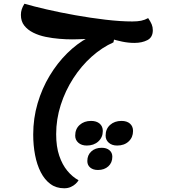

<svg xmlns="http://www.w3.org/2000/svg" viewBox="-20 -620 999 1029"><path d="M324 389Q281 389 250 366Q219 343 198.5 303Q178 263 168 211Q158 159 158 101Q158 14 181.5 -66Q205 -146 246 -214Q287 -282 340 -334.5Q393 -387 453 -419L457 -412Q445 -411 427 -410.5Q409 -410 392.5 -409.5Q376 -409 366 -409Q335 -409 298 -412Q261 -415 224.5 -422.5Q188 -430 158 -445Q128 -460 110 -483Q92 -506 92 -540Q92 -556 96.5 -570Q101 -584 111 -600Q159 -586 230.5 -569.5Q302 -553 383.5 -538.5Q465 -524 545 -514.5Q625 -505 689 -505Q717 -505 736.5 -509Q756 -513 774 -523Q787 -504 793 -489.5Q799 -475 799 -458Q799 -420 770 -405Q741 -390 700 -390Q668 -390 634.5 -397Q601 -404 570 -414L598 -441L588 -393Q527 -366 471.5 -316.5Q416 -267 373 -200.5Q330 -134 305.5 -57.5Q281 19 281 99Q281 166 297.5 214.5Q314 263 341 295.5Q368 328 401 346Q396 355 385.5 365Q375 375 359.5 382Q344 389 324 389ZM505 291Q479 291 463.5 278Q448 265 448 243Q448 211 469.5 191.5Q491 172 525 172Q551 172 566.5 185Q582 198 582 220Q582 252 560.5 271.5Q539 291 505 291ZM445 160Q417 160 400 145Q383 130 383 107Q383 71 407 49.5Q431 28 468 28Q497 28 514 42.5Q531 57 531 82Q531 116 507 138Q483 160 445 160ZM608 160Q580 160 563 145Q546 130 546 107Q546 71 570 49.5Q594 28 631 28Q660 28 676.5 42.5Q693 57 693 82Q693 116 669.5 138Q646 160 608 160Z"/></svg>

Font: Lemonada
Style: Regular
Weight: 400
Designer: Mohamed Gaber (Arabic), Eduardo Tunni (Latin)
Foundry: Kief Type Foundry
Version: Version 4.005